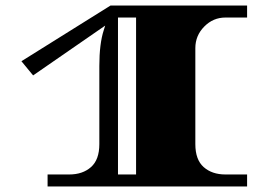

<svg xmlns="http://www.w3.org/2000/svg" viewBox="-20 -670 965 690"><path d="M868 -607H790Q746 -607 714 -574.5Q682 -542 682 -497V-152Q682 -96 712 -69.5Q742 -43 790 -43H868V0H151V-43H229Q277 -43 307 -69.5Q337 -96 337 -152V-433Q337 -513 353 -562L358 -578L99 -399L57 -450L377 -650H868ZM469 -43V-607H404V-43Z"/></svg>

Font: Diplomata
Style: Regular
Weight: 400
Width: 7
Designer: Eduardo Rodriguez Tunni
Foundry: Eduardo Rodriguez Tunni
Version: Version 1.001